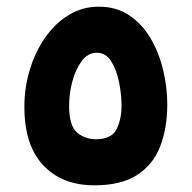

<svg xmlns="http://www.w3.org/2000/svg" viewBox="-20 -555 574 575"><path d="M263 0Q166 0 109.5 -60Q53 -120 53 -235Q53 -293 69.5 -347Q86 -401 116 -443.5Q146 -486 186.5 -510.5Q227 -535 276 -535Q329 -535 368 -508.5Q407 -482 432 -438.5Q457 -395 469 -343.5Q481 -292 481 -243Q481 -171 459.5 -116Q438 -61 390 -30.5Q342 0 263 0ZM267 -138Q314 -138 329 -168Q344 -198 344 -239Q344 -272 336.5 -309Q329 -346 313 -371.5Q297 -397 270 -397Q243 -397 224.5 -372Q206 -347 196.5 -310.5Q187 -274 187 -238Q187 -178 211 -158Q235 -138 267 -138Z"/></svg>

Font: Noto Sans Arabic SemCond
Style: Bold
Weight: 700
Width: 4
Designer: Monotype Design Team, Nadine Chahine, Nizar Qandah and Khaled Hosny
Foundry: Monotype Imaging Inc.
Version: Version 2.012; ttfautohint (v1.8.4.7-5d5b)